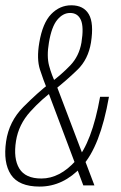

<svg xmlns="http://www.w3.org/2000/svg" viewBox="-32 -701 456 726"><path d="M118 4.5Q207 4.5 277 -71Q347 -146.5 380 -335H346.5Q315.5 -161.5 254.8 -93.8Q194 -26 124.5 -26Q64 -26 41 -63.8Q18 -101.5 28.5 -168Q38.5 -230.5 82.8 -279.2Q127 -328 174 -361Q221 -398.5 261.2 -437.5Q301.5 -476.5 312 -540Q323.5 -613.5 303.8 -647.2Q284 -681 237.5 -681Q194 -681 161.5 -647.5Q129 -614 116.5 -539.5Q106 -478 119.2 -437.5Q132.5 -397 146 -364L283 0H325L178 -387.5Q163.5 -416 153.8 -452Q144 -488 153 -540Q163 -600 184.5 -626Q206 -652 233 -652Q262 -652 273.8 -625.5Q285.5 -599 276 -540Q267 -488.5 233.8 -453.8Q200.5 -419 156 -386Q111 -351.5 56.5 -296.8Q2 -242 -9 -166Q-20.5 -86 9.2 -40.8Q39 4.5 118 4.5Z"/></svg>

Font: Anybody Condensed ExtraLight
Style: Italic
Weight: 250
Width: 3
Italic angle: -10°
Version: Version 1.113;gftools[0.9.25]